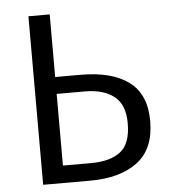

<svg xmlns="http://www.w3.org/2000/svg" viewBox="-51 -736 701 782"><g transform="rotate(-5 300.0 -344.5)"><path d="M181 -433H285Q413 -433 482 -381.5Q551 -330 551 -221Q551 -107 480 -53.5Q409 0 286 0H94V-689H181ZM181 -364V-71H296Q374 -71 416.5 -103.5Q459 -136 459 -220Q459 -296 415.5 -330Q372 -364 297 -364Z"/></g></svg>

Font: Fira Mono
Style: Regular
Weight: 400
Designer: Carrois Corporate & Edenspiekermann AG
Foundry: Carrois Corporate GbR & Edenspiekermann AG
Version: Version 3.206